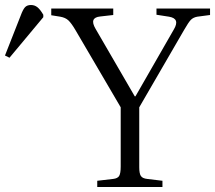

<svg xmlns="http://www.w3.org/2000/svg" viewBox="-203 -748 860 768"><path d="M-165 -517.1 -183.1 -525.9 -120.1 -686Q-111.3 -710 -103 -719Q-94.7 -728 -79.1 -728Q-64.5 -728 -53.2 -719Q-42 -710 -29.8 -689V-679.2ZM186 0V-24.9L249 -32.2Q267.6 -34.2 273.7 -44.4Q279.8 -54.7 279.8 -82V-318.8L98.1 -628.9Q82.5 -655.3 70.6 -666.5Q58.6 -677.7 38.1 -681.2L2 -687V-713.9H250V-688L198.2 -682.1Q152.8 -677.7 179.2 -632.8L335.9 -362.8H338.9L492.2 -629.9Q518.6 -673.8 473.1 -681.2L422.9 -689V-713.9H637.2V-688L585.9 -681.2Q569.8 -678.2 560.3 -668.5Q550.8 -658.7 533.2 -627.9L354 -318.8V-79.1Q354 -53.7 360.6 -43.9Q367.2 -34.2 386.2 -32.2L446.8 -24.9V0Z"/></svg>

Font: Literata Light
Style: Regular
Weight: 300
Designer: Latin by Veronika Burian and Jose Scaglione. Greek by Irene Vlachou. Cyrillic by Vera Evstafieva.
Foundry: TypeTogether
Version: Version 3.021